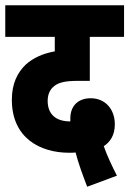

<svg xmlns="http://www.w3.org/2000/svg" viewBox="-20 -642 491 729"><path d="M311 67 424 25C406 -10 387 -50 374 -87C397 -102 416 -127 416 -170C416 -226 381 -269 324 -269C281 -269 247 -244 247 -192C247 -188 247 -184 247 -181C189 -181 161 -211 161 -259C161 -281 168 -298 180 -310C199 -329 226 -335 278 -335H321V-502H451V-622H0V-502H188V-447C144 -439 107 -423 78 -397C46 -366 25 -325 25 -263C25 -119 131 -62 243 -62C250 -62 259 -62 267 -63C277 -24 293 20 311 67Z"/></svg>

Font: Noto Sans Devanagari UI ExtraCondensed ExtraBold
Style: Regular
Weight: 800
Width: 2
Designer: Jelle Bosma - Monotype Design Team
Foundry: Monotype Imaging Inc.
Version: Version 2.003